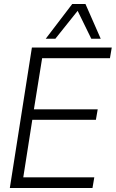

<svg xmlns="http://www.w3.org/2000/svg" viewBox="-20 -937 577 957"><path d="M29 0 139 -700H537L528 -647H190L149 -392H467L458 -340H141L96 -53H450L441 0ZM208 -744 340 -917H406L482 -744H435L367 -883L256 -744Z"/></svg>

Font: Georama Light
Style: Italic
Weight: 300
Italic angle: -9°
Designer: Jean-Baptiste Levee
Foundry: Production Type
Version: Version 1.001